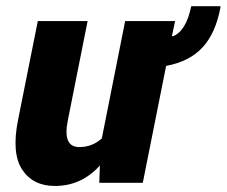

<svg xmlns="http://www.w3.org/2000/svg" viewBox="-20 -597 740 627"><path d="M306.2 -56.6Q246.1 10.3 159.2 10.3Q87.4 10.3 52.2 -43.5Q17.1 -97.2 39.1 -206.1L103.5 -528.3H266.1L201.7 -205.1Q183.6 -116.7 238.8 -116.7Q281.2 -116.7 312.5 -145L388.7 -528.3H551.8L541.5 -479.5L544.4 -478.5Q587.4 -494.6 604.5 -576.7H699.2L700.2 -574.2Q684.6 -489.3 641.8 -442.6Q599.1 -396 522.5 -381.8L446.3 0H304.2Z"/></svg>

Font: Roboto-BlackItalic
Style: Italic
Weight: 900
Italic angle: -12°
Designer: Google
Version: Version 1.100141; 2013